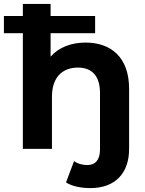

<svg xmlns="http://www.w3.org/2000/svg" viewBox="-40 -762 744 983"><path d="M447 -680H219V-742H77V-680H-20V-592H77V0H226V-267C226 -368 281 -416 359 -416C430 -416 472 -374 472 -286V3C472 57 448 83 407 83C381 83 357 76 339 63L298 172C329 192 375 201 423 201C550 201 621 124 621 1V-307C621 -471 526 -544 398 -544C324 -544 260 -519 219 -472V-592H447Z"/></svg>

Font: Montserrat-Alt1
Style: Bold
Weight: 700
Designer: Differentunic
Foundry: Differentunic
Version: Version 7.222